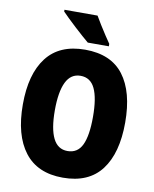

<svg xmlns="http://www.w3.org/2000/svg" viewBox="-99 -1002 873 1086"><g transform="rotate(10 337.0 -458.5)"><path d="M631 -358Q631 -182 558 -86Q485 10 337 10Q191 10 117 -86.5Q43 -183 43 -359Q43 -534 116.5 -629.5Q190 -725 337 -725Q486 -725 558.5 -629.5Q631 -534 631 -358ZM227 -358Q227 -252 254 -197.5Q281 -143 337 -143Q395 -143 420.5 -196.5Q446 -250 446 -358Q446 -466 420 -520.5Q394 -575 337 -575Q281 -575 254 -519.5Q227 -464 227 -358ZM372 -927Q383 -907 401 -878.5Q419 -850 436.5 -823Q454 -796 465 -781V-767H344Q330 -779 307.5 -798.5Q285 -818 260.5 -841Q236 -864 215 -884Q194 -904 182 -917V-927Z"/></g></svg>

Font: Noto Sans Gujarati UI Condensed Black
Style: Regular
Weight: 900
Width: 3
Designer: Jelle Bosma - Monotype Design Team, Universal Thirst
Foundry: Monotype Imaging Inc.
Version: Version 2.106; ttfautohint (v1.8.4.7-5d5b)